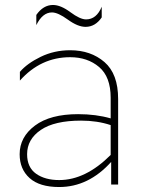

<svg xmlns="http://www.w3.org/2000/svg" viewBox="-20 -742 579 772"><path d="M218 -18Q324 -18 425 -119V-239Q371 -257 306 -257Q199 -257 144 -219.5Q89 -182 89 -122Q89 -69 125 -43.5Q161 -18 218 -18ZM425 -349Q425 -433 378.5 -472.5Q332 -512 262 -512Q144 -512 60 -418V-453Q89 -487 143.5 -513.5Q198 -540 262 -540Q345 -540 400 -492.5Q455 -445 455 -344V0H427V-91Q336 10 218 10Q139 10 99 -26Q59 -62 59 -122Q59 -191 120.5 -237Q182 -283 294 -283Q366 -283 425 -266ZM324 -634Q293 -634 253 -663Q213 -692 189 -692Q151 -692 126 -641V-682Q154 -722 193 -722Q224 -722 263 -693Q302 -664 326 -664Q368 -664 389 -715V-672Q363 -634 324 -634Z"/></svg>

Font: Roundo ExtraLight
Style: Regular
Weight: 250
Designer: Namrata Goyal (Gurmukhi), Shiva Nallaperumal (Latin)
Foundry: Indian Type Foundry
Version: Version 1.000;PS 1.0;hotconv 1.0.88;makeotf.lib2.5.647800